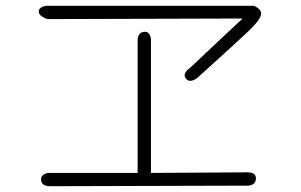

<svg xmlns="http://www.w3.org/2000/svg" viewBox="-20 -677 1040 664"><path d="M858 -657Q888 -644 882 -623Q875 -601 822 -553Q796 -529 756.5 -493Q717 -457 664 -409Q637 -388 623 -405Q609 -422 638 -443Q688 -490 733.5 -533Q779 -576 819 -613L144 -611Q113 -622 114 -638Q115 -653 140 -657ZM456 -79V-539Q457 -565 479 -567Q497 -569 502 -543V-79L838 -81Q866 -80 865 -59Q864 -37 838 -35L155 -33Q123 -33 122 -55Q121 -74 146 -79Z"/></svg>

Font: Yomogi
Style: Regular
Weight: 400
Designer: satsuyako
Foundry: satsuyako
Version: Version 3.100